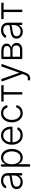

<svg xmlns="http://www.w3.org/2000/svg" viewBox="2074 -2674 804 4991"><g transform="rotate(-90 2475.5 -178.0)"><path d="M146 -6.4Q104.8 -27 80.3 -62.5Q56.5 -100.5 56.5 -152Q56.5 -192.1 72.1 -220.5Q86.6 -246.4 115.8 -266.3Q144.2 -283.4 182.2 -294.4Q232.2 -306.5 266.3 -309.7L307.5 -315.3Q339.8 -319.6 344.5 -320.3Q375.4 -323.5 392.4 -333.8Q408.7 -342.3 408.7 -362.9V-376.4Q408.7 -433.2 375.7 -463.8Q343.4 -495.7 280.9 -495.7Q220.5 -495.7 184.3 -469.8Q154.5 -449.6 139.6 -424Q137.1 -419.4 132.3 -416.7Q127.5 -414.1 122.5 -414.1Q119 -414.1 114.7 -415.8L93.8 -423.3Q87.4 -425.4 83.6 -430.8Q79.9 -436.1 79.9 -442.8Q79.9 -448.5 82.4 -453.1Q100.1 -484 122.9 -502.1Q153.8 -528.4 196.7 -541.5Q237.9 -552.9 278.8 -552.9Q308.9 -552.9 344.5 -544.7Q380.3 -535.9 406.6 -516.7Q435.4 -497.2 454.5 -460.6Q472.3 -423.3 472.3 -370V-21Q472.3 -12.1 466.3 -6Q460.2 0 451.3 0H429.7Q421.2 0 415 -6Q408.7 -12.1 408.7 -21V-86.3H405.9Q392.8 -60.7 371.4 -39.4Q349.8 -16 315.3 -2.1Q282.7 12.4 236.2 12.4Q186.8 12.4 146 -6.4ZM155.2 -72.8Q190.7 -44.7 244.7 -44.7Q292.6 -44.7 332 -67.5Q368.6 -88.8 389.2 -126.8Q408.7 -163.4 408.7 -209.2V-288Q404.1 -283 386 -275.6Q365.8 -269.9 347.7 -266.3L332.7 -263.8Q317.1 -261 305 -259.9L294.4 -258.2Q271.7 -255 266.3 -254.6Q224.8 -249.3 187.5 -237.2Q155.9 -224.8 137.4 -203.8Q120 -181.5 120 -149.9Q120 -99.1 155.2 -72.8Z M638.8 183.9V-531.6Q638.8 -538 642.6 -543.3Q646.3 -548.7 652.3 -550.8L672.2 -558.2Q677.2 -559.7 679.3 -559.7Q687.9 -559.7 694.1 -553.6Q700.3 -547.6 700.3 -538.7V-441.4H708.1Q719.5 -465.9 739 -491.5Q758.5 -517.4 791.5 -535.2Q824.9 -552.9 874.6 -552.9Q942.5 -552.9 992.9 -517.4Q1043.3 -482.2 1071.7 -418.7Q1100.1 -354.8 1100.1 -271.3Q1100.1 -187.1 1071.7 -123.2Q1043.7 -60 992.9 -24.1Q942.5 11.4 875.7 11.4Q826.3 11.4 792.6 -6.4Q759.9 -23.8 739 -50.1Q718.8 -76.3 708.1 -101.2H702.4V183.9Q702.4 192.5 696.4 198.5Q690.3 204.5 681.5 204.5H659.4Q650.9 204.5 644.9 198.5Q638.8 192.5 638.8 183.9ZM720.9 -155.2Q740.4 -104.8 778.1 -75.3Q815.3 -46.5 867.9 -46.5Q922.2 -46.5 959.9 -76.3Q997.2 -106.5 1017 -157.7Q1036.6 -208.5 1036.6 -272.4Q1036.6 -335.6 1017 -385.7Q997.9 -436.4 960.2 -465.6Q922.9 -495.4 867.9 -495.4Q814.6 -495.4 777.3 -466.6Q740.4 -438.6 720.5 -387.8Q701.3 -337.7 701.3 -272.4Q701.3 -206 720.9 -155.2Z M1326.7 -24.5Q1271 -60.4 1240.8 -123.6Q1210.2 -187.5 1210.2 -269.9Q1210.2 -351.6 1240.8 -416.5Q1271 -480.1 1324.9 -517Q1378.9 -553.3 1449.6 -553.3Q1493.6 -553.3 1535.2 -537.3Q1576.3 -521.3 1609 -487.9Q1642 -454.2 1661.2 -404.5Q1680.4 -354 1680.4 -285.5V-274.9Q1680.4 -266.3 1674.4 -260.3Q1668.3 -254.3 1659.4 -254.3H1273.8Q1275.6 -193.9 1296.5 -148.4Q1318.9 -100.1 1360.4 -73.5Q1402 -46.9 1459.2 -46.9Q1498.2 -46.9 1527 -58.9Q1556.5 -70.7 1576.3 -91.3Q1590.2 -105.1 1599.4 -121.4Q1602.3 -126.4 1607.2 -129.1Q1612.2 -131.7 1617.5 -131.7Q1620.7 -131.7 1623.9 -130.7L1644.9 -123.9Q1651.6 -121.8 1655.5 -116.3Q1659.4 -110.8 1659.4 -104Q1659.4 -99.1 1657 -94.5Q1644.9 -72.1 1626.1 -53.3Q1598 -24.1 1555.8 -6.4Q1513.1 11.4 1459.2 11.4Q1382.8 11.4 1326.7 -24.5ZM1615.8 -310Q1615.8 -362.9 1594.5 -404.8Q1573.9 -446.7 1535.9 -471.2Q1498.6 -495.7 1449.6 -495.7Q1397.4 -495.7 1358 -468Q1318.5 -440.3 1296.5 -394.9Q1277 -355.1 1274.5 -310Z M1905.5 -25.2Q1851.2 -62.1 1821.4 -125.4Q1791.5 -189.3 1791.5 -270.6Q1791.5 -352.3 1822.1 -416.5Q1852.3 -480.1 1906.2 -517Q1960.6 -553.3 2031.6 -553.3Q2085.9 -553.3 2131 -532.3Q2175.4 -511 2204.2 -473Q2225.5 -445 2235.1 -410.2Q2235.8 -408 2235.8 -404.5Q2235.8 -396 2229.8 -389.9Q2223.7 -383.9 2215.2 -383.9H2192.8Q2186.1 -383.9 2180.6 -387.8Q2175.1 -391.7 2172.9 -398.1Q2160.5 -435.7 2128.9 -462.7Q2091.3 -495.7 2032.7 -495.7Q1980.5 -495.7 1940.3 -467.7Q1899.9 -438.6 1877.8 -388.8Q1855.1 -339.1 1855.1 -272.7Q1855.1 -206.7 1877.1 -155.2Q1899.5 -103.7 1939.3 -75.3Q1979.4 -46.5 2032.7 -46.5Q2069.2 -46.5 2099.1 -60.4Q2128.6 -73.5 2149.5 -99.1Q2165.8 -119.3 2173.3 -144.5Q2175.4 -151.3 2180.9 -155.2Q2186.4 -159.1 2193.2 -159.1H2215.6Q2224.4 -159.1 2230.5 -153.1Q2236.5 -147 2236.5 -138.5Q2236.5 -136.4 2235.8 -132.8Q2226.2 -99.1 2206 -71.4Q2178.3 -32.7 2133.9 -10.7Q2089.1 11.4 2032.7 11.4Q1959.2 11.4 1905.5 -25.2Z M2331.3 -485.8V-545.5H2757.5V-485.8H2577.1V0H2513.8V-485.8Z M2899.9 200.6Q2896.3 199.9 2894.9 199.2Q2887.8 197.8 2883.3 192.1Q2878.9 186.4 2878.9 179.3Q2878.9 176.5 2880 173.3L2884.9 155.9Q2887.1 149.1 2892.6 145.1Q2898.1 141 2904.5 141Q2906.2 141 2909.1 141.7Q2924.4 144.5 2935.7 144.5Q2956 144.5 2972.3 137.1Q3005.7 122.2 3028.1 60.7L3047.9 5.3L2857.2 -517.8Q2856.2 -521 2856.2 -524.5Q2856.2 -533 2862.2 -539.2Q2868.3 -545.5 2876.8 -545.5H2900.9Q2907.7 -545.5 2913 -541.7Q2918.3 -538 2920.8 -531.6L3077.8 -83.5H3082.7L3239.7 -531.6Q3241.8 -537.6 3247.3 -541.5Q3252.8 -545.5 3259.6 -545.5H3284.1Q3293 -545.1 3298.8 -539.1Q3304.7 -533 3304.7 -524.5Q3304.7 -520.2 3303.3 -517L3082.4 86.3Q3067.1 126.1 3046.2 151.6Q3024.9 177.9 2997.2 191.1Q2968.8 204.2 2935 204.2Q2917.6 204.2 2899.9 200.6Z M3436.8 -20.6V-524.9Q3436.8 -533.4 3443 -539.4Q3449.2 -545.5 3457.7 -545.5H3651.6Q3739.3 -545.5 3789.1 -507.8Q3839.1 -469.5 3839.1 -406.2Q3839.1 -357.6 3811.1 -328.5Q3783.4 -299.7 3735.8 -287.3Q3783.4 -279.1 3819.6 -243.6Q3855.8 -208.1 3855.8 -147.7Q3855.8 -83.8 3809.3 -41.9Q3762.8 0 3682.9 0H3457.7Q3449.2 0 3443 -6Q3436.8 -12.1 3436.8 -20.6ZM3682.9 -58.6Q3733 -58.6 3762.1 -84.5Q3791.2 -110.1 3791.2 -153.1Q3791.2 -199.2 3763.8 -226.6Q3735.8 -253.9 3690 -253.9H3497.2V-58.6ZM3655.5 -310Q3711.3 -310 3743.3 -335.2Q3775.6 -359.7 3775.6 -400.9Q3775.6 -442.5 3742.9 -464.8Q3710.2 -486.9 3651.6 -486.9H3497.2V-310Z M4056.5 -6.4Q4015.3 -27 3990.8 -62.5Q3967 -100.5 3967 -152Q3967 -192.1 3982.6 -220.5Q3997.2 -246.4 4026.3 -266.3Q4054.7 -283.4 4092.7 -294.4Q4142.8 -306.5 4176.8 -309.7L4218 -315.3Q4250.4 -319.6 4255 -320.3Q4285.9 -323.5 4302.9 -333.8Q4319.2 -342.3 4319.2 -362.9V-376.4Q4319.2 -433.2 4286.2 -463.8Q4253.9 -495.7 4191.4 -495.7Q4131 -495.7 4094.8 -469.8Q4065 -449.6 4050.1 -424Q4047.6 -419.4 4042.8 -416.7Q4038 -414.1 4033 -414.1Q4029.5 -414.1 4025.2 -415.8L4004.3 -423.3Q3997.9 -425.4 3994.1 -430.8Q3990.4 -436.1 3990.4 -442.8Q3990.4 -448.5 3992.9 -453.1Q4010.7 -484 4033.4 -502.1Q4064.3 -528.4 4107.2 -541.5Q4148.4 -552.9 4189.3 -552.9Q4219.5 -552.9 4255 -544.7Q4290.8 -535.9 4317.1 -516.7Q4345.9 -497.2 4365.1 -460.6Q4382.8 -423.3 4382.8 -370V-21Q4382.8 -12.1 4376.8 -6Q4370.7 0 4361.9 0H4340.2Q4331.7 0 4325.5 -6Q4319.2 -12.1 4319.2 -21V-86.3H4316.4Q4303.3 -60.7 4282 -39.4Q4260.3 -16 4225.9 -2.1Q4193.2 12.4 4146.7 12.4Q4097.3 12.4 4056.5 -6.4ZM4065.7 -72.8Q4101.2 -44.7 4155.2 -44.7Q4203.1 -44.7 4242.5 -67.5Q4279.1 -88.8 4299.7 -126.8Q4319.2 -163.4 4319.2 -209.2V-288Q4314.6 -283 4296.5 -275.6Q4276.3 -269.9 4258.2 -266.3L4243.3 -263.8Q4227.6 -261 4215.6 -259.9L4204.9 -258.2Q4182.2 -255 4176.8 -254.6Q4135.3 -249.3 4098 -237.2Q4066.4 -224.8 4047.9 -203.8Q4030.5 -181.5 4030.5 -149.9Q4030.5 -99.1 4065.7 -72.8Z M4474.4 -485.8V-545.5H4900.6V-485.8H4720.2V0H4657V-485.8Z"/></g></svg>

Font: DeltaSans Light
Style: Regular
Weight: 300
Designer: Rasmus Andersson
Foundry: rsms
Version: Version 3.012